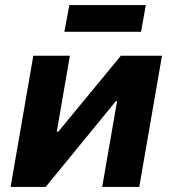

<svg xmlns="http://www.w3.org/2000/svg" viewBox="-20 -741 684 761"><path d="M22 0H161L439 -340H444L385 0H532L622 -520H459L211 -219H205L257 -520H112ZM235 -615H539L558 -721H255Z"/></svg>

Font: Fixel Display
Style: Bold Italic
Weight: 700
Italic angle: -10°
Designer: AlfaBravo + MacPaw
Foundry: Kyrylo Tkachov, Marchela Mozhyna, Serhii Makarenko, Maria Weinstein, Zakhar Kryvoshyya
Version: Version 1.210;Glyphs 3.2 (3217)